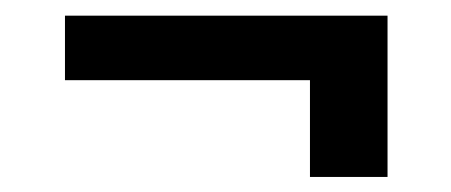

<svg xmlns="http://www.w3.org/2000/svg" viewBox="-20 -414 587 250"><path d="M484.6 -393.6V-309.6H64.6V-393.6ZM484.6 -355.5V-183.6H383.6V-355.5Z"/></svg>

Font: Inter Tight
Style: Regular
Weight: 400
Designer: Rasmus Andersson
Foundry: rsms
Version: Version 3.002